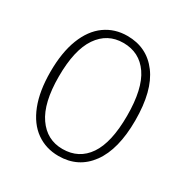

<svg xmlns="http://www.w3.org/2000/svg" viewBox="-162 -830 947 977"><g transform="rotate(30 311.5 -341.5)"><path d="M560 -341Q560 -171 493.5 -80Q427 11 311 11Q237 11 180.5 -29Q124 -69 93 -148Q62 -227 62 -340Q62 -454 93 -533.5Q124 -613 180.5 -653.5Q237 -694 311 -694Q426 -694 493 -604.5Q560 -515 560 -341ZM111 -340Q111 -186 165 -108Q219 -30 311 -30Q407 -30 459.5 -107Q512 -184 512 -341Q512 -499 459 -576Q406 -653 311 -653Q218 -653 164.5 -575Q111 -497 111 -340Z"/></g></svg>

Font: Fira Sans Condensed ExtraLight
Style: Regular
Weight: 275
Width: 3
Designer: Carrois Corporate & Edenspiekermann AG
Foundry: Carrois Corporate GbR & Edenspiekermann AG
Version: Version 4.203